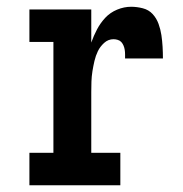

<svg xmlns="http://www.w3.org/2000/svg" viewBox="-20 -548 540 568"><path d="M67 0V-96H138V-424H67V-520H250V-422Q257 -442 267 -461Q277 -480 291.5 -495.5Q306 -511 326.5 -519.5Q347 -528 368 -528Q385 -528 402.5 -523.5Q420 -519 431.5 -506.5Q443 -494 449 -477.5Q455 -461 457.5 -444Q460 -427 461 -409.5Q462 -392 462 -375H350Q350 -381 350 -387.5Q350 -394 349 -400.5Q348 -407 345.5 -413Q343 -419 339 -423.5Q335 -428 328.5 -430Q322 -432 316 -432Q300 -432 288 -421Q276 -410 269.5 -396.5Q263 -383 259.5 -368Q256 -353 253.5 -337.5Q251 -322 250.5 -306.5Q250 -291 250 -276V-96H336V0Z"/></svg>

Font: Iosevka Gothic
Style: Bold
Weight: 700
Monospace: yes
Designer: Belleve Invis
Foundry: Belleve Invis
Version: Version 15.5.1; ttfautohint (v1.8.4)